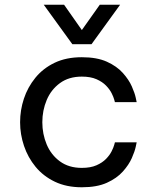

<svg xmlns="http://www.w3.org/2000/svg" viewBox="-20 -782 663 812"><path d="M326 10Q261 10 212 -13.5Q163 -37 130.5 -76.5Q98 -116 81.5 -165Q65 -214 65 -265Q65 -316 81 -364.5Q97 -413 129.5 -453Q162 -493 211 -516.5Q260 -540 326 -540Q390 -540 432 -521Q474 -502 499.5 -473.5Q525 -445 537.5 -416.5Q550 -388 554 -369Q558 -350 558 -350H466Q466 -350 463 -361Q460 -372 452 -388Q444 -404 428.5 -420Q413 -436 388 -447Q363 -458 326 -458Q271 -458 233.5 -430.5Q196 -403 177.5 -359Q159 -315 159 -265Q159 -215 177.5 -171Q196 -127 233.5 -99.5Q271 -72 326 -72Q363 -72 388 -83Q413 -94 428.5 -110Q444 -126 452 -142Q460 -158 463 -169Q466 -180 466 -180H558Q558 -180 554 -161Q550 -142 537.5 -113.5Q525 -85 499.5 -56.5Q474 -28 432 -9Q390 10 326 10ZM367 -595H286L165 -762H251L352 -618H300L402 -762H488Z"/></svg>

Font: Be Vietnam Pro Variable Thin
Style: Regular
Weight: 100
Designer: Lam Bao, Tony Le, Vietanh Nguyen
Foundry: Yellow Type Foundry
Version: Version 1.002